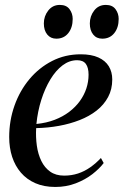

<svg xmlns="http://www.w3.org/2000/svg" viewBox="-20 -732 491 762"><path d="M391.5 -85Q375 -63 346.8 -41Q318.5 -19 280.8 -4.5Q243 10 199.5 10Q154.5 10 120.2 -5Q86 -20 63 -46.8Q40 -73.5 28.2 -109.5Q16.5 -145.5 16.5 -188Q16.5 -253.5 37.5 -312.8Q58.5 -372 96.8 -417.8Q135 -463.5 186.8 -490Q238.5 -516.5 300.5 -516.5Q342.5 -516.5 370.2 -504Q398 -491.5 411.8 -469Q425.5 -446.5 425.5 -416.5Q425.5 -377.5 409 -346.8Q392.5 -316 363.5 -293.2Q334.5 -270.5 296.2 -255.5Q258 -240.5 214 -232.5Q170 -224.5 123.5 -223.5Q121.5 -187.5 126.2 -153.8Q131 -120 144 -93.2Q157 -66.5 179.2 -50.8Q201.5 -35 234.5 -35Q264 -35 289.8 -43.5Q315.5 -52 338.2 -68Q361 -84 380.5 -105ZM286 -493Q255.5 -493 228.5 -472.8Q201.5 -452.5 180 -417Q158.5 -381.5 144 -336Q129.5 -290.5 124.5 -240Q164.5 -244 197 -256.5Q229.5 -269 254.8 -288.2Q280 -307.5 297 -331Q314 -354.5 322.8 -381.2Q331.5 -408 331.5 -435.5Q331.5 -463.5 320.8 -478.2Q310 -493 286 -493ZM203.5 -578.5Q181 -578.5 167.5 -595Q154 -611.5 154 -639Q154 -668 171.5 -690.2Q189 -712.5 217.5 -712.5Q243.5 -712.5 256 -695.5Q268.5 -678.5 268.5 -657Q268.5 -622.5 251 -600.5Q233.5 -578.5 203.5 -578.5ZM386 -578.5Q363 -578.5 349.8 -595Q336.5 -611.5 336.5 -639Q336.5 -668 353.8 -690.2Q371 -712.5 400 -712.5Q426 -712.5 438.5 -695.5Q451 -678.5 451 -657Q451 -622.5 433.5 -600.5Q416 -578.5 386 -578.5Z"/></svg>

Font: Merriweather 144pt
Style: Italic
Weight: 400
Italic angle: -7.8°
Version: Version 2.101